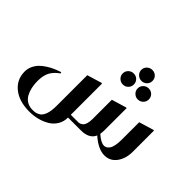

<svg xmlns="http://www.w3.org/2000/svg" viewBox="-202 -1146 1679 1679"><g transform="rotate(45 638.0 -306.5)"><path d="M755.9 -748Q755.9 -776.9 776.4 -796.4Q796.9 -815.9 825.2 -815.9Q854.5 -815.9 874.3 -796.6Q894 -777.3 894 -748Q894 -719.7 874 -700Q854 -680.2 824.2 -680.2Q796.9 -680.2 776.4 -700.2Q755.9 -720.2 755.9 -748ZM663.1 -610.8Q663.1 -639.6 683.3 -659.4Q703.6 -679.2 731.9 -679.2Q761.2 -679.2 781 -659.7Q800.8 -640.1 800.8 -610.8Q800.8 -582.5 780.8 -562.7Q760.7 -543 731 -543Q703.6 -543 683.3 -563Q663.1 -583 663.1 -610.8ZM848.1 -610.8Q848.1 -639.6 868.4 -659.4Q888.7 -679.2 917 -679.2Q946.3 -679.2 966.1 -659.7Q985.8 -640.1 985.8 -610.8Q985.8 -582.5 965.8 -562.7Q945.8 -543 916 -543Q888.7 -543 868.4 -563Q848.1 -583 848.1 -610.8ZM275.9 -238.8 278.8 -226.1Q232.4 -194.8 207.8 -152.1Q183.1 -109.4 183.1 -38.1Q183.1 4.4 190.9 40.3Q198.7 76.2 215.1 106.4Q231.4 136.7 260.3 154.3Q289.1 171.9 328.1 172.9Q358.9 173.8 381.8 165.3Q404.8 156.7 418.7 141.1Q432.6 125.5 440.9 101.3Q449.2 77.1 452.1 51Q455.1 24.9 455.1 -8.8V-380.9L587.9 -420.9H598.1V-34.2H689Q701.7 -34.2 712.6 -38.6Q723.6 -43 734.9 -54Q746.1 -64.9 752.4 -87.9Q758.8 -110.8 758.8 -144V-380.9L892.1 -420.9H901.9V-146Q901.9 -127.4 897.9 -99.1Q955.1 -47.9 993.2 -47.9Q1007.8 -47.9 1019.8 -54.4Q1031.7 -61 1043 -76.7Q1054.2 -92.3 1060.5 -122.8Q1066.9 -153.3 1066.9 -195.8V-411.1L1200.2 -451.2H1210V-189.9Q1210 -103.5 1168 -46.9Q1126 9.8 1056.2 9.8Q979 9.8 889.2 -69.8Q859.4 0 755.9 0H598.1Q598.1 50.3 574 90.3Q549.8 130.4 509.8 154.3Q469.7 178.2 421.6 190.7Q373.5 203.1 321.8 203.1Q195.3 203.1 120.1 142.6Q44.9 82 44.9 -16.1Q44.9 -52.2 59.8 -84.2Q74.7 -116.2 97.4 -139.2Q120.1 -162.1 152.1 -182.4Q184.1 -202.6 213.4 -215.3Q242.7 -228 275.9 -238.8Z"/></g></svg>

Font: Laureen pro
Style: Bold
Weight: 700
Designer: Ahmed zaza
Foundry: zazatype
Version: Version 1.000